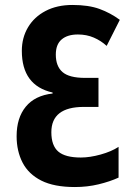

<svg xmlns="http://www.w3.org/2000/svg" viewBox="-20 -744 524 774"><path d="M272 -724Q337 -724 381 -708Q425 -692 463 -664L410 -559Q387 -580 358 -592.5Q329 -605 294 -605Q252 -605 228.5 -585Q205 -565 205 -524Q205 -477 232 -453.5Q259 -430 323 -430H377V-313H318Q187 -313 187 -211Q187 -157 215 -133Q243 -109 306 -109Q342 -109 385.5 -121Q429 -133 458 -152V-28Q423 -12 377.5 -1Q332 10 282 10Q198 10 146.5 -16Q95 -42 71 -88.5Q47 -135 47 -195Q47 -269 84 -314Q121 -359 192 -367V-371Q68 -399 68 -539Q68 -592 93 -634Q118 -676 164 -700Q210 -724 272 -724Z"/></svg>

Font: Noto Sans ExtraCondensed
Style: Bold
Weight: 700
Width: 2
Designer: Monotype Design Team
Foundry: Monotype Imaging Inc.
Version: Version 2.013; ttfautohint (v1.8.4.7-5d5b)